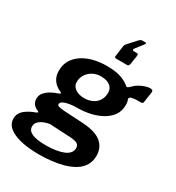

<svg xmlns="http://www.w3.org/2000/svg" viewBox="-261 -927 1132 1235"><g transform="rotate(30 305.0 -309.5)"><path d="M342 -608Q329 -608 330 -620L341 -700Q343 -712 351 -720L404 -778Q411 -785 416 -789Q421 -793 429 -793H454Q458 -793 458.5 -789Q459 -785 455 -780L414 -727Q406 -718 407 -712Q408 -706 415 -706H439Q446 -706 448 -702.5Q450 -699 449 -689L439 -625Q436 -608 424 -608H342ZM221 174Q100 174 31 143Q-38 112 -38 56Q-38 16 -7 -9.5Q24 -35 67 -50Q77 -53 79 -58Q81 -63 71 -66Q49 -76 37.5 -91Q26 -106 26 -130Q26 -156 42.5 -175Q59 -194 83.5 -207.5Q108 -221 131 -228Q142 -232 144.5 -236.5Q147 -241 137 -245Q101 -260 81 -288.5Q61 -317 61 -356Q61 -404 82.5 -438Q104 -472 140 -494.5Q176 -517 220.5 -527.5Q265 -538 312 -538Q384 -538 424.5 -522.5Q465 -507 485 -488Q492 -482 501 -488Q510 -494 517 -502Q532 -518 552 -529Q572 -540 592 -546.5Q612 -553 626 -553Q637 -553 643 -549.5Q649 -546 648 -534L638 -466Q637 -452 632.5 -447.5Q628 -443 619 -444Q604 -444 588 -443.5Q572 -443 564 -441Q530 -437 539 -416Q542 -410 543.5 -401.5Q545 -393 545 -381Q545 -334 521 -301.5Q497 -269 458.5 -248.5Q420 -228 375 -218.5Q330 -209 287 -209Q279 -209 260 -208Q241 -207 219.5 -203Q198 -199 182.5 -191Q167 -183 167 -169Q167 -160 180.5 -156Q194 -152 223 -150L365 -142Q459 -136 502 -100Q545 -64 545 -4Q545 39 525.5 70Q506 101 472.5 121Q439 141 397 152.5Q355 164 309.5 169Q264 174 221 174ZM229 101Q269 101 302 95.5Q335 90 358 80.5Q381 71 394 55.5Q407 40 407 19Q407 -2 391 -11.5Q375 -21 337 -23L185 -31Q166 -29 144 -20.5Q122 -12 106.5 2.5Q91 17 91 39Q91 70 124.5 85.5Q158 101 229 101ZM291 -285Q322 -285 348.5 -297Q375 -309 391 -333.5Q407 -358 407 -392Q407 -423 383.5 -442Q360 -461 314 -461Q283 -461 256.5 -447Q230 -433 213.5 -408.5Q197 -384 197 -351Q197 -322 222.5 -303.5Q248 -285 291 -285Z"/></g></svg>

Font: Libre Franklin
Style: Bold Italic
Weight: 700
Italic angle: -8°
Designer: Pablo Impallari, Rodrigo Fuenzalida, Nhung Nguyen
Foundry: Impallari Type
Version: Version 3.000